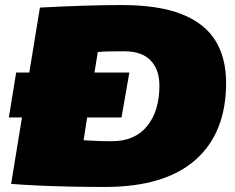

<svg xmlns="http://www.w3.org/2000/svg" viewBox="-20 -730 931 760"><path d="M15 -265 44 -443H96L138 -700Q233 -705 312.5 -707.5Q392 -710 462 -710Q608 -710 699 -674Q790 -638 832.5 -569.5Q875 -501 875 -402Q875 -204 753.5 -97Q632 10 396 10Q317 10 253 8.5Q189 7 134 4.5Q79 2 24 -2L67 -265ZM422 -171Q514 -171 562.5 -231Q611 -291 611 -391Q611 -454 576.5 -490.5Q542 -527 471 -527Q434 -527 410 -526.5Q386 -526 367 -524L354 -443H492L461 -265H325L311 -175Q331 -174 346.5 -173Q362 -172 379 -171.5Q396 -171 422 -171Z"/></svg>

Font: Georama Expanded Black
Style: Italic
Weight: 900
Width: 7
Italic angle: -9°
Designer: Jean-Baptiste Levee
Foundry: Production Type
Version: Version 1.000